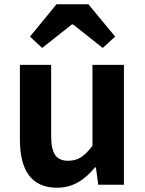

<svg xmlns="http://www.w3.org/2000/svg" viewBox="-20 -863 677 897"><path d="M246 14C323 14 376 -24 424 -81H428L439 0H559V-560H412V-182C374 -132 344 -112 299 -112C244 -112 219 -142 219 -229V-560H73V-211C73 -70 125 14 246 14ZM120 -692 177 -639 316 -749H321L460 -639L518 -692L393 -843H244Z"/></svg>

Font: Noto Sans Mono CJK HK
Style: Bold
Weight: 700
Designer: Ryoko NISHIZUKA 西塚涼子 (kana, bopomofo & ideographs); Paul D. Hunt (Latin, Greek & Cyrillic); Sandoll Communications 산돌커뮤니
Foundry: Adobe
Version: Version 2.004;hotconv 1.0.118;makeotfexe 2.5.65603